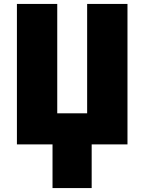

<svg xmlns="http://www.w3.org/2000/svg" viewBox="-20 -734 734 976"><path d="M628 0H446V222H247V0H66V-714H271V-158H423V-714H628Z"/></svg>

Font: Noto Sans Display Black
Style: Regular
Weight: 900
Designer: Monotype Design Team
Foundry: Monotype Imaging Inc.
Version: Version 2.003